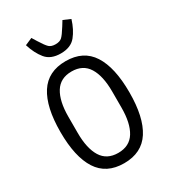

<svg xmlns="http://www.w3.org/2000/svg" viewBox="-225 -1052 1049 1177"><g transform="rotate(-30 300.0 -463.0)"><path d="M56 -349Q56 -525 115.5 -617.5Q175 -710 300 -710Q425 -710 484.5 -617.5Q544 -525 544 -349Q544 -173 484.5 -80.5Q425 12 300 12Q175 12 115.5 -80.5Q56 -173 56 -349ZM455 -292V-406Q455 -516 417.5 -576.5Q380 -637 300 -637Q220 -637 182.5 -576.5Q145 -516 145 -406V-292Q145 -182 182.5 -121.5Q220 -61 300 -61Q380 -61 417.5 -121.5Q455 -182 455 -292ZM139 -916 190 -938 211 -904 213 -901Q239 -859 254.5 -844.5Q270 -830 300 -830Q330 -830 345.5 -844.5Q361 -859 387 -901L389 -904L410 -938L461 -916Q441 -851 406 -808Q371 -765 300 -765Q229 -765 194 -808Q159 -851 139 -916Z"/></g></svg>

Font: iA Writer Quattro V
Style: Regular
Weight: 400
Designer: Mike Abbink, Paul van der Laan, Pieter van Rosmalen, Oliver Reichenstein
Foundry: Information Architects Inc.
Version: Version 2.000